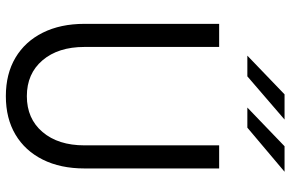

<svg xmlns="http://www.w3.org/2000/svg" viewBox="-184 -774 969 640"><g transform="rotate(90 300.0 -453.5)"><path d="M300 11Q225.8 11 171.9 -21Q118 -53 88.5 -112Q59 -171 59 -251V-700H136V-251Q136 -163.5 180.5 -111.2Q225 -59 300 -59Q375 -59 419.5 -111.2Q464 -163.5 464 -251V-700H541V-251Q541 -171 511.5 -112Q482 -53 428.1 -21Q374.2 11 300 11ZM165 -794 294 -918H378L234 -794ZM338 -794 467 -918H552L405 -794Z"/></g></svg>

Font: Red Hat Mono VF Light
Style: Regular
Weight: 300
Monospace: yes
Designer: Pentagram, MCKL
Foundry: Pentagram, MCKL
Version: Version 1.023